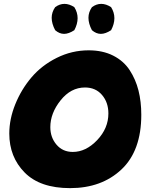

<svg xmlns="http://www.w3.org/2000/svg" viewBox="-20 -962 782 992"><path d="M28 -272Q28 -347 59 -423.5Q90 -500 142.5 -562Q195 -624 273 -663Q351 -702 438 -702Q511 -702 565 -674.5Q619 -647 650 -599.5Q681 -552 695.5 -494.5Q710 -437 710 -369Q710 -183 607.5 -86.5Q505 10 342 10Q187 10 107.5 -70.5Q28 -151 28 -272ZM240 -305Q240 -252 272 -214.5Q304 -177 356 -177Q424 -177 482 -238Q540 -299 540 -376Q540 -433 507 -471.5Q474 -510 419 -510Q346 -510 293 -443.5Q240 -377 240 -305ZM247 -870Q247 -899 265 -925Q288 -942 313 -942Q338 -942 364 -925Q381 -898 381 -868Q381 -838 364 -806Q335 -787 311 -787Q287 -787 265 -806Q247 -840 247 -870ZM437 -870Q437 -899 455 -925Q478 -942 503 -942Q528 -942 554 -925Q571 -898 571 -868Q571 -838 554 -806Q525 -787 501 -787Q477 -787 455 -806Q437 -840 437 -870Z"/></svg>

Font: Gorditas
Style: Bold
Weight: 700
Designer: Gustavo Dipre (gbrenda1987@gmail.com)
Foundry: Gustavo Dipre (gbrenda1987@gmail.com)
Version: Version 001.001